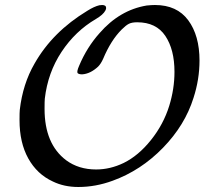

<svg xmlns="http://www.w3.org/2000/svg" viewBox="-20 -725 836 767"><path d="M599 -705Q687 -705 732 -644Q777 -583 777 -483Q777 -408 753 -334Q719 -225 631 -134.5Q543 -44 430 -3Q362 22 293 22Q236 22 191 0Q128 -29 93 -92Q58 -155 58 -245Q58 -277 59 -286Q71 -390 118 -471Q190 -598 329 -682Q356 -699 377 -704Q379 -704 382.5 -704.5Q386 -705 388 -705Q404 -705 404 -693Q404 -689 401 -683Q392 -666 363 -649Q281 -601 226 -518Q171 -435 159 -331Q158 -322 158 -290Q158 -150 244 -85Q294 -48 364 -48Q420 -48 474 -74Q533 -103 583 -165.5Q633 -228 656 -302Q677 -370 677 -438Q677 -527 640.5 -581.5Q604 -636 528 -636Q507 -636 495 -630Q483 -624 466 -607Q423 -564 392 -490Q383 -470 372 -459Q341 -430 308 -428Q295 -428 290 -433Q286 -439 296 -462Q327 -536 378 -593Q458 -685 566 -703Q586 -705 599 -705Z"/></svg>

Font: KaTeX_Caligraphic
Style: Regular
Weight: 400
Version: Version 1.1; ttfautohint (v1.3)